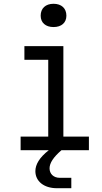

<svg xmlns="http://www.w3.org/2000/svg" viewBox="-20 -794 540 1015"><path d="M263 -651C305 -651 331 -674 331 -711C331 -750 305 -774 263 -774C221 -774 195 -750 195 -711C195 -674 221 -651 263 -651ZM450 0V-72H315V-550H109V-478H235V-72H89V0H238C188 39 167 76 167 111C167 164 212 201 281 201H357V146H296C263 146 242 125 242 96C242 68 262 37 305 0Z"/></svg>

Font: Tekne LDO Light
Style: Regular
Weight: 300
Monospace: yes
Designer: Alessio Laiso, Mario Rullo, Paolo Rosset
Foundry: Alessio Laiso
Version: Version 1.000;hotconv 1.0.109;makeotfexe 2.5.65596